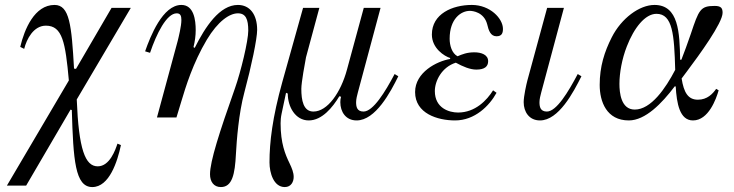

<svg xmlns="http://www.w3.org/2000/svg" viewBox="-20 -476 2974 778"><path d="M8 276H86L266 -32L271 -30C277 172 284 282 354 282C423 282 456 178 470 112L456 106C448 130 425 198 376 198C325 198 299 129 291 -73L510 -444H432L288 -197L280 -198C270 -374 262 -456 201 -456C120 -456 79 -358 62 -286L78 -278C88 -318 116 -372 166 -372C233 -372 245 -304 259 -150Z M568 -268 588 -262C614 -339 655 -422 696 -422C711 -422 715 -412 715 -395C715 -370 704 -326 700 -310L616 0H695L715 -66C732 -123 762 -221 818 -315C863 -390 910 -422 944 -422C976 -422 986 -398 986 -352C986 -310 956 -186 932 -118C869 60 831 178 831 230C831 260 846 282 875 282C921 282 932 230 936 148C939 94 947 -16 970 -101C999 -209 1022 -319 1022 -355C1022 -418 992 -456 944 -456C870 -456 812 -368 769 -282L764 -285C770 -309 773 -332 773 -354C773 -394 766 -456 715 -456C639 -456 589 -328 568 -268Z M1072 182C1072 225 1089 282 1134 282C1160 282 1170 260 1170 241C1170 223 1163 206 1153 185C1136 150 1117 105 1117 24C1117 12 1118 -1 1121 -15L1139 -100L1146 -97C1146 -43 1177 12 1231 12C1285 12 1328 -41 1355 -86L1362 -84C1360 -77 1359 -71 1359 -62C1359 -23 1381 12 1425 12C1502 12 1563 -104 1594 -167L1579 -176C1541 -104 1492 -24 1453 -24C1426 -24 1423 -44 1423 -62C1423 -74 1427 -90 1430 -101L1522 -444H1454L1386 -194C1361 -101 1307 -24 1250 -24C1209 -24 1201 -70 1201 -116C1201 -142 1216 -223 1220 -244L1274 -444H1208L1124 -144C1084 0 1072 100 1072 182Z M1662 -103C1662 -16 1753 12 1824 12C1904 12 1963 -47 1992 -100L1978 -110C1953 -70 1906 -20 1836 -20C1801 -20 1742 -37 1742 -107C1742 -148 1770 -204 1827 -222C1856 -206 1885 -194 1910 -194C1943 -194 1958 -206 1958 -228C1958 -254 1931 -264 1902 -264C1872 -264 1853 -256 1834 -248C1811 -260 1802 -292 1802 -319C1802 -400 1848 -432 1884 -432C1895 -432 1941 -427 1954 -378C1960 -352 1968 -329 1992 -329C2014 -329 2018 -343 2018 -359C2018 -401 1966 -456 1892 -456C1813 -456 1730 -420 1730 -336C1730 -280 1781 -248 1804 -241V-237C1750 -228 1662 -183 1662 -103Z M2102 -62C2102 -23 2124 12 2168 12C2244 12 2304 -103 2336 -167L2321 -176C2283 -104 2235 -24 2196 -24C2169 -24 2166 -44 2166 -62C2166 -74 2170 -90 2173 -101L2265 -444H2197L2117 -150C2113 -135 2102 -86 2102 -62Z M2410 -132C2410 -64 2438 12 2528 12C2595 12 2662 -57 2714 -126H2718C2722 -57 2734 12 2788 12C2851 12 2882 -75 2892 -110L2882 -116C2868 -96 2846 -72 2808 -72C2768 -72 2751 -101 2742 -158L2763 -186C2814 -254 2908 -383 2908 -424C2908 -442 2903 -452 2876 -452C2818 -452 2812 -437 2779 -338C2766 -300 2752 -262 2741 -234H2736C2734 -344 2730 -456 2632 -456C2571 -456 2498 -402 2459 -325C2429 -266 2410 -206 2410 -132ZM2490 -136C2490 -180 2500 -237 2520 -288C2549 -363 2594 -420 2640 -420C2706 -420 2712 -335 2716 -193C2677 -118 2618 -32 2552 -32C2496 -32 2490 -101 2490 -136Z"/></svg>

Font: Old Standard
Style: Italic
Weight: 400
Italic angle: -15.2°
Designer: Alexey Kryukov <alexios@thessalonica.org.ru>
Version: Version 2.0